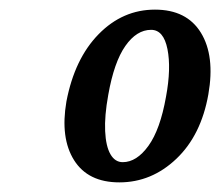

<svg xmlns="http://www.w3.org/2000/svg" viewBox="-20 -737 458 399"><path d="M302 -717Q368 -717 397.5 -669Q427 -621 413 -541Q398 -456 346.5 -407Q295 -358 228 -358Q163 -358 134 -404Q105 -450 118 -526Q135 -615 185 -666Q235 -717 302 -717ZM294 -675Q264 -675 240.5 -641.5Q217 -608 205 -540Q197 -496 198.5 -464.5Q200 -433 209.5 -416.5Q219 -400 235 -400Q264 -400 288.5 -434Q313 -468 325 -536Q336 -595 328 -635Q320 -675 294 -675Z"/></svg>

Font: Vollkorn
Style: Italic
Weight: 400
Italic angle: -11°
Designer: Friedrich Althausen
Foundry: Friedrich Althausen
Version: Version 5.001